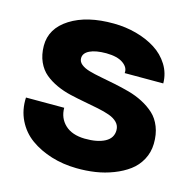

<svg xmlns="http://www.w3.org/2000/svg" viewBox="-113 -883 1006 1009"><g transform="rotate(15 390.0 -378.5)"><path d="M38.1 -275.9Q34.7 -208.5 62 -152.8Q89.4 -97.2 138.7 -61.8Q188 -26.4 252.2 -6.6Q316.4 13.2 389.2 14.2Q441.4 15.1 491.7 7.6Q542 0 588.6 -18.1Q635.3 -36.1 670.7 -62.3Q706.1 -88.4 727.5 -127.9Q749 -167.5 750 -214.8Q751 -266.1 735.1 -306.4Q719.2 -346.7 691.4 -372.1Q663.6 -397.5 627 -416.5Q590.3 -435.5 549.8 -446.5Q509.3 -457.5 468.8 -465.8Q428.2 -474.1 391.4 -481Q354.5 -487.8 325.9 -496.1Q297.4 -504.4 280.8 -518.1Q264.2 -531.7 264.2 -550.8Q264.2 -578.6 296.4 -594.2Q328.6 -609.9 386.2 -609.9Q447.3 -609.4 478.5 -586.9Q509.8 -564.5 505.9 -534.2H715.8Q715.3 -589.4 687 -634.8Q658.7 -680.2 612.3 -709.5Q565.9 -738.8 507.3 -754.6Q448.7 -770.5 384.8 -771Q238.8 -772.5 148.2 -715.1Q57.6 -657.7 58.1 -563Q58.6 -514.2 75.4 -476.6Q92.3 -439 120.4 -415.8Q148.4 -392.6 184.8 -376Q221.2 -359.4 261.5 -350.1Q301.8 -340.8 341.6 -333.5Q381.3 -326.2 417.5 -318.8Q453.6 -311.5 481.4 -301.5Q509.3 -291.5 525.6 -274.4Q542 -257.3 542 -232.9Q542 -189.5 501 -167.7Q460 -146 391.1 -147Q321.8 -148.4 283.9 -184.3Q246.1 -220.2 246.1 -275.9Z"/></g></svg>

Font: Montserrat arm ExtraBold
Style: Regular
Weight: 800
Designer: Julieta Ulanovsky
Foundry: Julieta Ulanovsky
Version: Version 6.000;PS 006.000;hotconv 1.0.88;makeotf.lib2.5.64775